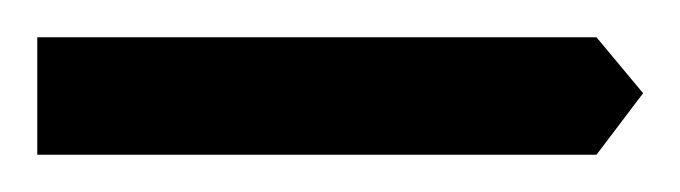

<svg xmlns="http://www.w3.org/2000/svg" viewBox="-20 -83 365 103"><path d="M0 0V-63H300L325 -33L300 0Z"/></svg>

Font: Marhey Light
Style: Regular
Weight: 400
Version: Version 1.000